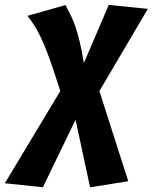

<svg xmlns="http://www.w3.org/2000/svg" viewBox="-109 -565 640 806"><path d="M6.1 -498.5 166 -543.8Q179.1 -519.2 189.4 -497.7Q199.7 -476.1 208.5 -450.5Q217.2 -424.9 225.7 -389.2Q234.1 -353.6 243.2 -300.5L308.2 -182.7L429.5 195.7L269.2 221.4L208.2 -62.5L144.1 -182.8Q118.1 -264.7 97.4 -322.4Q76.7 -380 55.4 -422Q34.1 -463.9 6.1 -498.5ZM243.2 -300.5 347.7 -544.5 511.6 -527.7 308.2 -182.7 208.2 -62.5 71 221.1 -88.6 204.2 144.1 -182.8Z"/></svg>

Font: Fira Sans Variable
Style: Italic
Weight: 397
Italic angle: -8°
Designer: Carrois Corporate & Edenspiekermann AG
Foundry: Carrois Corporate GbR & Edenspiekermann AG
Version: Version 4.202